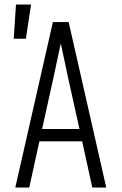

<svg xmlns="http://www.w3.org/2000/svg" viewBox="-20 -833 540 853"><path d="M41 -661 51 -813H118L95 -661ZM48 0 215 -735H285L452 0H390L345 -205H155L110 0ZM333 -260 282 -490Q274 -528 266 -565.5Q258 -603 250 -640Q242 -603 234 -565.5Q226 -528 218 -490L167 -260Z"/></svg>

Font: Iosevka SS18 Light
Style: Regular
Weight: 300
Monospace: yes
Designer: Belleve Invis
Foundry: Belleve Invis
Version: Version 25.1.1; ttfautohint (v1.8.4)